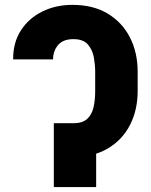

<svg xmlns="http://www.w3.org/2000/svg" viewBox="-20 -757 610 777"><path d="M215.3 -258.3H276.9Q313 -258.3 332 -275.1Q351.1 -292 358.2 -321.3Q365.2 -350.6 365.2 -388.7V-466.8Q365.2 -493.7 359.9 -524.2Q354.5 -554.7 335.9 -576.7Q317.4 -598.6 276.9 -598.6Q235.4 -598.6 215.1 -574.7Q194.8 -550.8 194.8 -516.6H33.2Q32.7 -584.5 64.5 -633.8Q96.2 -683.1 150.9 -710.2Q205.6 -737.3 272.9 -737.3Q357.4 -737.3 416.3 -701.7Q475.1 -666 506.1 -605Q537.1 -543.9 537.1 -466.8V-388.7Q537.1 -312 506.3 -251.7Q475.6 -191.4 416.5 -156.2Q357.4 -121.1 272.5 -121.1H215.3ZM369.1 -258.3V0H197.8V-258.3Z"/></svg>

Font: Inter 28pt ExtraBold
Style: Regular
Weight: 800
Designer: Rasmus Andersson
Foundry: rsms
Version: Version 4.001;git-66647c0bb